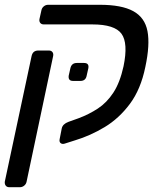

<svg xmlns="http://www.w3.org/2000/svg" viewBox="-28 -591 674 802"><path d="M242 9Q232 12 225.5 7Q219 2 221 -9L230 -55Q234 -73 258 -82L300 -97Q343 -113 380.5 -137.5Q418 -162 445.5 -204Q473 -246 488 -314Q508 -411 479.5 -450Q451 -489 358 -489H155Q145 -489 140 -495.5Q135 -502 137 -512L145 -548Q147 -558 155 -564.5Q163 -571 173 -571H389Q480 -571 528.5 -544.5Q577 -518 588 -461Q599 -404 579 -311Q560 -218 514.5 -157Q469 -96 409 -60Q349 -24 286 -5ZM11 191Q1 191 -4 184.5Q-9 178 -8 168L104 -357Q109 -380 132 -380H176Q186 -380 191 -373.5Q196 -367 194 -357L83 168Q81 178 73 184.5Q65 191 55 191ZM277 -253Q256 -253 259 -275L266 -306Q271 -328 293 -328H323Q345 -328 341 -306L334 -275Q330 -253 308 -253Z"/></svg>

Font: Lubike
Style: Italic
Weight: 400
Italic angle: -12°
Foundry: Honoka55
Version: Version 1.000;July 22, 2022;FontCreator 14.0.0.2862 64-bit